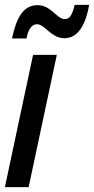

<svg xmlns="http://www.w3.org/2000/svg" viewBox="-23 -764 384 784"><path d="M26 -607H85C93 -646 107 -665 128 -665C161 -665 185 -608 240 -608C284 -608 323 -642 341 -744H282C271 -700 261 -686 241 -686C209 -686 186 -743 130 -743C71 -743 43 -688 26 -607ZM-3 0H94L209 -540H112Z"/></svg>

Font: Noto Sans UI Condensed Medium
Style: Italic
Weight: 500
Width: 3
Italic angle: -12°
Designer: Monotype Design Team
Foundry: Monotype Imaging Inc.
Version: Version 1.901